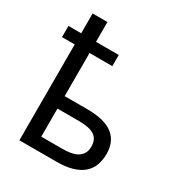

<svg xmlns="http://www.w3.org/2000/svg" viewBox="-179 -878 926 996"><g transform="rotate(30 283.5 -380.0)"><path d="M173.8 -641.1H310.1V-574.2H173.8V-315.9H309.1Q412.1 -315.9 462.2 -277.8Q512.2 -239.7 512.2 -164.1Q512.2 -126.5 500.7 -96.2Q489.3 -65.9 464.6 -44.4Q439.9 -22.9 401.1 -11.5Q362.3 0 307.1 0H85V-574.2H8.8V-641.1H85V-759.8H173.8ZM173.8 -241.2V-73.2H300.8Q327.6 -73.2 350.6 -77.4Q373.5 -81.5 389.9 -91.6Q406.2 -101.6 415.5 -117.7Q424.8 -133.8 424.8 -157.2Q424.8 -181.2 416.7 -197.3Q408.7 -213.4 392.8 -223.1Q377 -232.9 353.5 -237.1Q330.1 -241.2 298.8 -241.2Z"/></g></svg>

Font: Droid Sans
Style: Regular
Weight: 400
Foundry: Ascender Corporation
Version: Version 1.00 build 114